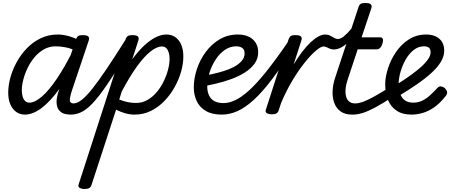

<svg xmlns="http://www.w3.org/2000/svg" viewBox="-20 -750 3074 1285"><path d="M147 17Q114 17 88.5 -1Q63 -19 49 -52Q35 -85 35 -130Q35 -176 49 -229Q63 -282 91 -333Q119 -384 159 -426Q199 -468 251.5 -493.5Q304 -519 367 -519Q405 -519 449 -505.5Q493 -492 528 -468L510 -399Q461 -425 423 -432.5Q385 -440 353 -440Q310 -440 274.5 -420Q239 -400 211.5 -367.5Q184 -335 165 -295.5Q146 -256 136 -217Q126 -178 126 -146Q126 -121 132 -102Q138 -83 149.5 -73Q161 -63 176 -63Q213 -63 260 -103.5Q307 -144 360.5 -223Q414 -302 470 -415L507 -378Q442 -244 378.5 -156.5Q315 -69 257 -26Q199 17 147 17ZM455 17Q410 17 388.5 0.5Q367 -16 361.5 -41.5Q356 -67 361 -95.5Q366 -124 375 -148L487 -483Q494 -503 503.5 -509Q513 -515 532 -515Q563 -515 571.5 -505.5Q580 -496 573 -476L463 -149Q446 -97 447.5 -77.5Q449 -58 472 -58Q486 -58 493 -46.5Q500 -35 498.5 -20.5Q497 -6 486.5 5.5Q476 17 455 17Z M455 17Q441 17 434 5.5Q427 -6 428.5 -20.5Q430 -35 441 -46.5Q452 -58 473 -58Q497 -58 527.5 -82Q558 -106 599 -157.5Q640 -209 696 -292.5Q752 -376 827 -495Q836 -509 850.5 -507Q865 -505 874 -494Q883 -483 875 -470Q790 -326 728.5 -231.5Q667 -137 621 -82.5Q575 -28 535.5 -5.5Q496 17 455 17Z M544 515Q528 515 514 508Q500 501 507 482L819 -483Q826 -503 835.5 -509Q845 -515 864 -515Q895 -515 903.5 -505.5Q912 -496 905 -476L865 -353Q906 -409 945.5 -445.5Q985 -482 1022 -500.5Q1059 -519 1094 -519Q1145 -519 1176 -479.5Q1207 -440 1207 -371Q1207 -325 1192.5 -272.5Q1178 -220 1150 -169Q1122 -118 1082 -76Q1042 -34 991.5 -8.5Q941 17 880 17Q849 17 817.5 8Q786 -1 757 -16L592 489Q588 502 577.5 508.5Q567 515 544 515ZM778 -84Q810 -71 837.5 -66Q865 -61 890 -61Q932 -61 967 -81Q1002 -101 1029.5 -134Q1057 -167 1076 -206.5Q1095 -246 1105 -285Q1115 -324 1115 -355Q1115 -381 1109 -399.5Q1103 -418 1092 -428.5Q1081 -439 1065 -439Q1029 -439 986 -404.5Q943 -370 895 -303Q847 -236 795 -138Z M1464 17Q1399 17 1357.5 -7.5Q1316 -32 1296.5 -73.5Q1277 -115 1277 -165Q1277 -225 1297.5 -287Q1318 -349 1356.5 -401.5Q1395 -454 1449.5 -486.5Q1504 -519 1572 -519Q1615 -519 1645.5 -504Q1676 -489 1692 -462.5Q1708 -436 1708 -400Q1708 -358 1684 -324.5Q1660 -291 1619 -265Q1578 -239 1527 -220.5Q1476 -202 1422.5 -189.5Q1369 -177 1319 -169L1328 -240Q1359 -245 1397.5 -253.5Q1436 -262 1474.5 -273.5Q1513 -285 1545 -302Q1577 -319 1597 -341.5Q1617 -364 1617 -393Q1617 -418 1601.5 -429Q1586 -440 1561 -440Q1519 -440 1483.5 -415Q1448 -390 1422 -349.5Q1396 -309 1381.5 -262Q1367 -215 1367 -171Q1367 -139 1378 -113.5Q1389 -88 1413.5 -74Q1438 -60 1477 -60Q1491 -60 1496.5 -48.5Q1502 -37 1499.5 -21.5Q1497 -6 1488 5.5Q1479 17 1464 17Z M1464 17Q1455 17 1451.5 5.5Q1448 -6 1449.5 -21.5Q1451 -37 1458 -48.5Q1465 -60 1476 -60Q1513 -60 1554.5 -79.5Q1596 -99 1646.5 -144.5Q1697 -190 1760.5 -269Q1824 -348 1905 -466Q1910 -474 1922.5 -469Q1935 -464 1944.5 -454.5Q1954 -445 1949 -436Q1868 -309 1802 -221.5Q1736 -134 1679 -82Q1622 -30 1569.5 -6.5Q1517 17 1464 17Z M1797 15Q1781 15 1767 8Q1753 1 1760 -18L1910 -483Q1917 -503 1926.5 -509Q1936 -515 1955 -515Q1986 -515 1994.5 -505.5Q2003 -496 1996 -476L1945 -318Q1974 -366 2002.5 -403.5Q2031 -441 2059 -467Q2087 -493 2111.5 -506Q2136 -519 2156 -519Q2175 -519 2182.5 -507Q2190 -495 2188 -479Q2186 -463 2175 -451Q2164 -439 2145 -439Q2128 -439 2095.5 -412Q2063 -385 2022 -334.5Q1981 -284 1939 -214.5Q1897 -145 1861 -60L1845 -11Q1841 2 1830.5 8.5Q1820 15 1797 15Z M2214 -419Q2200 -419 2188 -424Q2176 -429 2166 -434Q2156 -439 2146 -439Q2127 -439 2119.5 -451Q2112 -463 2113.5 -479Q2115 -495 2126 -507Q2137 -519 2156 -519Q2175 -519 2189.5 -511.5Q2204 -504 2216.5 -496.5Q2229 -489 2241 -489Q2259 -489 2281.5 -507Q2304 -525 2330.5 -557Q2357 -589 2385 -630Q2390 -637 2398 -636Q2406 -635 2411 -628.5Q2416 -622 2410 -610Q2365 -523 2313.5 -471Q2262 -419 2214 -419Z M2336 17Q2289 17 2259.5 -4.5Q2230 -26 2217 -61.5Q2204 -97 2206 -141Q2208 -185 2223 -230L2378 -698Q2384 -718 2393.5 -724Q2403 -730 2423 -730Q2454 -730 2462.5 -720.5Q2471 -711 2464 -691L2400 -500H2526Q2537 -500 2541.5 -490.5Q2546 -481 2540 -460Q2535 -441 2525 -430.5Q2515 -420 2504 -420H2374L2308 -221Q2294 -179 2292.5 -148Q2291 -117 2298.5 -97Q2306 -77 2321 -67.5Q2336 -58 2355 -58Q2369 -58 2376 -46.5Q2383 -35 2381 -20.5Q2379 -6 2368 5.5Q2357 17 2336 17Z M2340 17Q2326 17 2319 5.5Q2312 -6 2313.5 -20.5Q2315 -35 2326 -46.5Q2337 -58 2358 -58Q2380 -58 2408 -68Q2436 -78 2478 -100.5Q2520 -123 2583 -163Q2597 -171 2608 -166.5Q2619 -162 2624 -150Q2629 -138 2626 -124Q2623 -110 2608 -101Q2540 -57 2491.5 -31Q2443 -5 2407.5 6Q2372 17 2340 17Z M2734 17Q2673 17 2634 -9.5Q2595 -36 2576.5 -81.5Q2558 -127 2558 -184Q2558 -234 2576.5 -292Q2595 -350 2630 -401.5Q2665 -453 2716 -486Q2767 -519 2832 -519Q2870 -519 2897 -506Q2924 -493 2938.5 -469Q2953 -445 2953 -411Q2953 -373 2930.5 -336Q2908 -299 2867 -261.5Q2826 -224 2770 -185.5Q2714 -147 2646 -106L2618 -173Q2651 -194 2693 -222Q2735 -250 2773.5 -281Q2812 -312 2837 -343Q2862 -374 2862 -400Q2862 -423 2849.5 -431.5Q2837 -440 2818 -440Q2779 -440 2747.5 -414.5Q2716 -389 2694 -349.5Q2672 -310 2660 -267Q2648 -224 2648 -190Q2648 -152 2658 -123Q2668 -94 2690 -78.5Q2712 -63 2746 -63Q2779 -63 2806.5 -76.5Q2834 -90 2858.5 -112.5Q2883 -135 2907 -161Q2919 -175 2935 -171Q2951 -167 2961 -156Q2971 -145 2972.5 -133Q2974 -121 2962 -106Q2924 -58 2885.5 -31.5Q2847 -5 2809 6Q2771 17 2734 17Z"/></svg>

Font: Playwrite NZ
Style: Regular
Weight: 400
Designer: Veronika Burian, José Scaglione
Foundry: TypeTogether
Version: Version 1.002